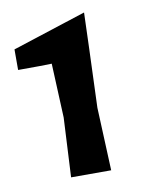

<svg xmlns="http://www.w3.org/2000/svg" viewBox="-61 -823 416 548"><g transform="rotate(-10 147.5 -549.5)"><path d="M219.7 -778.3Q217.8 -710 210 -503.9Q211.9 -458 217.8 -321.3Q189.5 -321.3 101.6 -321.3Q103.5 -364.3 110.4 -493.2Q108.4 -532.2 103.5 -650.4Q79.1 -649.4 5.9 -649.4Q5.9 -664.1 5.9 -709Q59.6 -726.6 219.7 -778.3Z"/></g></svg>

Font: Acme Polish
Style: Regular
Weight: 400
Designer: Juan Pablo del Peral
Version: Version 1.002